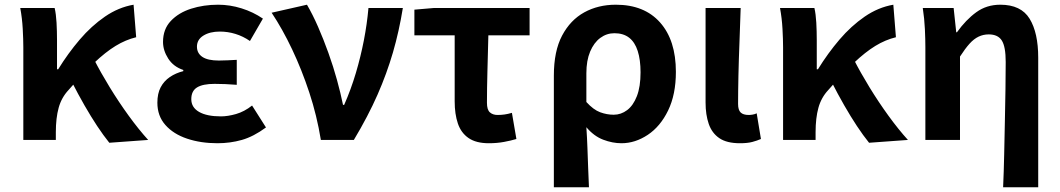

<svg xmlns="http://www.w3.org/2000/svg" viewBox="-20 -594 4500 815"><path d="M79 0V-393Q79 -426 76.5 -471.5Q74 -517 66 -560H212Q218 -534 220 -498Q222 -462 222 -423V-300H227Q269 -368 318.5 -426Q368 -484 425.5 -523.5Q483 -563 547 -574L558 -436Q513 -425 470.5 -399Q428 -373 380 -327.5Q332 -282 271 -212Q241 -180 229 -136.5Q217 -93 217 -33V0ZM444 12Q419 -19 392.5 -59Q366 -99 338.5 -147Q311 -195 284 -248L379 -342Q407 -287 445.5 -224Q484 -161 526.5 -102.5Q569 -44 609 0Z M903 14Q832 14 774 -5.5Q716 -25 682 -63.5Q648 -102 648 -158Q648 -197 662 -223.5Q676 -250 701 -267Q726 -284 758 -292V-297Q716 -311 694 -345.5Q672 -380 672 -416Q672 -470 705 -505Q738 -540 791 -557Q844 -574 906 -574Q956 -574 1005.5 -558.5Q1055 -543 1096 -515L1041 -420Q1012 -440 979.5 -450Q947 -460 913 -460Q871 -460 843.5 -443Q816 -426 816 -396Q816 -368 839 -352.5Q862 -337 909 -337Q926 -337 946 -338Q966 -339 985 -340V-234Q960 -236 936.5 -237Q913 -238 891 -238Q841 -238 816.5 -223Q792 -208 792 -173Q792 -138 825 -119Q858 -100 918 -100Q947 -100 982 -110Q1017 -120 1050 -146L1109 -53Q1056 -14 1006.5 0Q957 14 903 14Z M1342 0Q1325 -104 1293 -201Q1261 -298 1220 -384.5Q1179 -471 1133 -540L1283 -574Q1307 -533 1330 -480.5Q1353 -428 1374 -369.5Q1395 -311 1410.5 -254.5Q1426 -198 1436 -149H1441Q1470 -215 1490.5 -284Q1511 -353 1524.5 -422.5Q1538 -492 1544 -560H1690Q1674 -461 1648 -371.5Q1622 -282 1582.5 -192Q1543 -102 1482 0Z M2055 14Q2001 14 1969 -8Q1937 -30 1923.5 -70Q1910 -110 1910 -164V-444H1739V-553L1821 -560H2228V-444H2053Q2051 -366 2049 -291.5Q2047 -217 2047 -158Q2047 -128 2059.5 -117Q2072 -106 2092 -106Q2107 -106 2121.5 -108Q2136 -110 2153 -115L2172 -4Q2149 3 2119 8.5Q2089 14 2055 14Z M2331 201V-273Q2331 -377 2366 -443Q2401 -509 2460 -541.5Q2519 -574 2594 -574Q2715 -574 2782 -498.5Q2849 -423 2849 -289Q2849 -193 2816 -125Q2783 -57 2729.5 -21.5Q2676 14 2618 14Q2580 14 2540.5 -1Q2501 -16 2469 -54Q2472 -9 2473.5 33Q2475 75 2476.5 116Q2478 157 2480 201ZM2585 -107Q2616 -107 2642 -126.5Q2668 -146 2683.5 -186Q2699 -226 2699 -287Q2699 -340 2687 -377.5Q2675 -415 2650.5 -434Q2626 -453 2588 -453Q2555 -453 2528 -433Q2501 -413 2485 -375Q2469 -337 2469 -283V-161Q2499 -128 2527.5 -117.5Q2556 -107 2585 -107Z M3121 14Q3065 14 3033.5 -7.5Q3002 -29 2988.5 -68Q2975 -107 2975 -159V-560H3124Q3122 -492 3119 -417.5Q3116 -343 3114.5 -274Q3113 -205 3113 -153Q3113 -127 3124 -116.5Q3135 -106 3158 -106Q3165 -106 3174.5 -107.5Q3184 -109 3192 -113L3210 -4Q3194 3 3173.5 8.5Q3153 14 3121 14Z M3304 0V-393Q3304 -426 3301.5 -471.5Q3299 -517 3291 -560H3437Q3443 -534 3445 -498Q3447 -462 3447 -423V-300H3452Q3494 -368 3543.5 -426Q3593 -484 3650.5 -523.5Q3708 -563 3772 -574L3783 -436Q3738 -425 3695.5 -399Q3653 -373 3605 -327.5Q3557 -282 3496 -212Q3466 -180 3454 -136.5Q3442 -93 3442 -33V0ZM3669 12Q3644 -19 3617.5 -59Q3591 -99 3563.5 -147Q3536 -195 3509 -248L3604 -342Q3632 -287 3670.5 -224Q3709 -161 3751.5 -102.5Q3794 -44 3834 0Z M4238 201Q4241 135 4242.5 63Q4244 -9 4245.5 -80Q4247 -151 4248 -215Q4249 -279 4249 -331Q4249 -396 4232.5 -422Q4216 -448 4177 -448Q4154 -448 4134 -438.5Q4114 -429 4095.5 -408.5Q4077 -388 4055 -354V0H3908V-393Q3908 -426 3906 -470Q3904 -514 3897 -560H4028L4039 -457H4042Q4080 -510 4124 -542Q4168 -574 4226 -574Q4314 -574 4350.5 -514.5Q4387 -455 4387 -349V201Z"/></svg>

Font: Farlight84_Sys_V01
Style: Bold
Weight: 700
Designer: Monotype Design Team, Nadine Chahine and Nizar Qandah
Foundry: Monotype Imaging Inc.
Version: Version 2.004;October 31, 2024;FontCreator 14.0.0.2814 64-bi